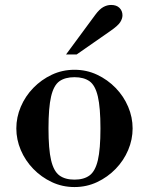

<svg xmlns="http://www.w3.org/2000/svg" viewBox="-20 -744 602 776"><path d="M281 12Q232 12 189.5 -8Q147 -28 114.5 -61.5Q82 -95 64 -137.5Q46 -180 46 -225Q46 -270 64 -312.5Q82 -355 114.5 -388.5Q147 -422 189.5 -442Q232 -462 281 -462Q330 -462 372.5 -442Q415 -422 447.5 -388.5Q480 -355 498 -312.5Q516 -270 516 -225Q516 -180 498 -137.5Q480 -95 447.5 -61.5Q415 -28 372.5 -8Q330 12 281 12ZM281 -18Q319 -18 342 -35Q365 -52 375.5 -96.5Q386 -141 386 -225Q386 -309 375.5 -354Q365 -399 342 -415.5Q319 -432 281 -432Q243 -432 220 -415.5Q197 -399 186.5 -354Q176 -309 176 -225Q176 -141 186.5 -96.5Q197 -52 220 -35Q243 -18 281 -18ZM247 -524 365 -684Q382 -707 397.5 -715.5Q413 -724 429 -724Q451 -724 463 -712Q475 -700 475 -682Q475 -669 466 -654.5Q457 -640 425 -618L290 -524Z"/></svg>

Font: Libre Bodoni
Style: Regular
Weight: 400
Designer: Pablo Impallari, Rodrigo Fuenzalida
Foundry: Impallari Type
Version: Version 2.005;gftools[0.9.23]